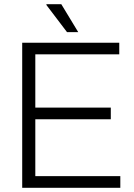

<svg xmlns="http://www.w3.org/2000/svg" viewBox="-20 -888 636 908"><path d="M85 0V-686H544V-631H147V-379H504V-324H147V-55H549V0ZM350 -736H297L199 -865L200 -868H270Z"/></svg>

Font: Archivo SemiCondensed ExtraLight
Style: Regular
Weight: 250
Width: 4
Designer: Hector Gatti
Foundry: Omnibus-Type
Version: Version 2.001